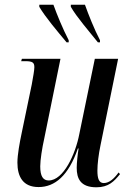

<svg xmlns="http://www.w3.org/2000/svg" viewBox="-20 -786 552 816"><path d="M263 -606H272V-615C247 -663 222 -724 207 -766H147V-757C173 -713 223 -654 263 -606ZM396 -606H405V-615C380 -663 356 -724 341 -766H281V-757C306 -713 358 -654 396 -606ZM390 10C441 10 465 -15 490 -46L484 -53C466 -28 445 -8 421 -8C400 -8 394 -28 394 -61C394 -89 399 -130 407 -168L482 -536H383L317 -216C301 -132 250 -19 187 -19C163 -19 151 -37 151 -79C151 -106 159 -157 168 -197L237 -536H73L70 -526H88C120 -526 126 -519 126 -500C126 -488 121 -460 115 -427L72 -220C64 -182 54 -129 54 -95C54 -36 77 9 144 9C213 9 271 -39 311 -155H314C310 -131 306 -92 306 -73C306 -27 322 10 390 10Z"/></svg>

Font: Noto Serif Display ExtraCondensed Medium
Style: Italic
Weight: 500
Width: 2
Italic angle: -12°
Designer: Monotype Design Team
Foundry: Monotype Imaging Inc.
Version: Version 2.009